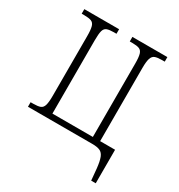

<svg xmlns="http://www.w3.org/2000/svg" viewBox="-165 -647 851 913"><g transform="rotate(30 260.5 -191.0)"><path d="M469 154 463 90Q459 53 451.5 33.5Q444 14 429 7Q414 0 386 0H33V-25H47Q73 -25 86 -30Q99 -35 104 -52Q109 -69 109 -104V-432Q109 -467 104 -484Q99 -501 85.5 -506Q72 -511 47 -511H33V-536H224V-511H209Q185 -511 172 -506Q159 -501 154.5 -484.5Q150 -468 150 -433V-30H372V-433Q372 -468 367 -484.5Q362 -501 349 -506Q336 -511 312 -511H297V-536H489V-511H474Q449 -511 436 -506Q423 -501 417.5 -484Q412 -467 412 -432V-30H494V154Z"/></g></svg>

Font: Noto Serif Condensed ExtraLight
Style: Regular
Weight: 200
Width: 3
Designer: Monotype Design Team
Foundry: Monotype Imaging Inc.
Version: Version 2.013; ttfautohint (v1.8.4.7-5d5b)